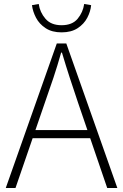

<svg xmlns="http://www.w3.org/2000/svg" viewBox="-20 -947 621 967"><path d="M9 0 266 -728H314L571 0H520L373 -430Q351 -495 331.5 -555Q312 -615 292 -682H288Q269 -615 249 -555Q229 -495 206 -430L58 0ZM125 -251V-292H452V-251ZM290 -784Q242 -784 210 -805Q178 -826 161.5 -857.5Q145 -889 141 -921L175 -927Q181 -885 209 -852.5Q237 -820 290 -820Q344 -820 371 -852.5Q398 -885 404 -927L439 -921Q436 -889 419.5 -857.5Q403 -826 371 -805Q339 -784 290 -784Z"/></svg>

Font: Noto Sans KR ExtraLight
Style: Regular
Weight: 250
Designer: Ryoko NISHIZUKA  (kana, bopomofo & ideographs); Paul D. Hunt (Latin, Greek & Cyrillic); Sandoll Communications , Soo-you
Foundry: Adobe
Version: Version 2.004-H2;hotconv 1.0.118;makeotfexe 2.5.65603